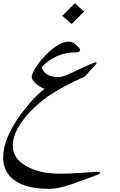

<svg xmlns="http://www.w3.org/2000/svg" viewBox="-180 -753 756 1214"><path d="M351.6 -679.7 273.4 -601.1 213.9 -652.8 293.9 -732.9ZM439 333Q446.8 333 450 334.5Q453.1 335.9 451.2 341.3Q450.2 344.2 445.3 347.9Q440.4 351.6 431.2 354Q428.2 355.5 389.9 369.6Q351.6 383.8 281.7 408.7Q235.8 424.8 197.5 433.1Q159.2 441.4 127 440.9Q42 440.9 -19 421.1Q-80.1 401.4 -115.2 363.8Q-150.4 326.2 -158.2 271Q-166 215.8 -143.6 145.5Q-114.3 55.2 -31.7 -52.2Q3.4 -98.1 36.9 -133.1Q70.3 -168 101.1 -191.4Q82 -199.2 66.2 -209.5Q50.3 -219.7 39.3 -231.2Q28.3 -242.7 23.4 -254.6Q18.6 -266.6 22 -277.3Q31.7 -307.1 55.4 -340.8Q79.1 -374.5 112.8 -409.2Q151.4 -447.8 188.2 -468.8Q225.1 -489.7 256.8 -489.7Q286.1 -489.7 321.8 -448.7Q324.2 -445.8 325.4 -441.4Q326.7 -437 325.7 -433.6Q322.3 -421.9 301.3 -421.9Q235.8 -421.9 181.6 -398.4Q127.4 -375 84.5 -330.1Q98.6 -265.6 191.9 -265.6Q205.1 -265.6 229.5 -273.9Q253.9 -282.2 289.1 -299.8Q352.1 -330.6 385.5 -344.5Q418.9 -358.4 425.8 -358.9Q432.1 -358.9 430.7 -353.5Q429.7 -350.6 426 -345.9Q422.4 -341.3 413.8 -332Q405.3 -322.8 391.4 -307.6Q377.4 -292.5 356.4 -269.5Q285.2 -237.3 226.3 -205.6Q167.5 -173.8 124.5 -145Q85.9 -117.2 51.5 -86.4Q17.1 -55.7 -10.7 -23.4Q-38.6 8.8 -58.6 42Q-78.6 75.2 -88.9 107.4Q-127.4 229 -20.5 293.5Q22.9 319.3 77.4 332.3Q131.8 345.2 199.7 345.2Q234.4 345.2 293.5 342.3Q352.5 339.4 439 333Z"/></svg>

Font: XB Zar
Style: Italic
Weight: 400
Italic angle: -12°
Designer: Behnam
Foundry: Irmug
Version: Version 8.005 2009